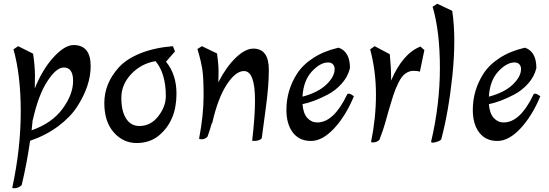

<svg xmlns="http://www.w3.org/2000/svg" viewBox="-20 -732 2934 1027"><path d="M77 -485 157 -445Q167 -376 167 -327.5Q167 -279 166 -259Q207 -361 266.5 -426Q326 -491 374 -491Q465 -491 465 -378Q465 -274 393 -162Q357 -106 291.5 -57Q226 -8 141 21Q124 141 96 258Q79 275 54 275Q46 275 46 270Q91 61 91 -135Q91 -331 52 -468ZM156 -92H155L149 -35Q258 -73 314.5 -150Q371 -227 371 -299Q371 -371 321 -371Q281 -371 233 -297Q185 -223 156 -92Z M916 -457 868 -402Q924 -334 924 -231Q924 -86 831 -8Q782 33 710.5 33Q639 33 588.5 -24Q538 -81 538 -181Q538 -286 616 -372Q657 -417 731.5 -447Q806 -477 905 -485ZM725 -58Q786 -58 826.5 -110Q867 -162 867 -218Q867 -339 812 -405Q735 -392 682 -336Q629 -280 629 -209Q629 -138 654.5 -98Q680 -58 725 -58Z M1045 9Q1069 -117 1069 -220Q1069 -323 1061.5 -365.5Q1054 -408 1045.5 -437Q1037 -466 1036 -470L1060 -485L1141 -446Q1149 -388 1149 -349Q1149 -310 1148 -292Q1190 -374 1241 -423Q1292 -472 1335 -472Q1418 -472 1418 -359Q1418 -271 1401 -148.5Q1384 -26 1380 8Q1368 22 1336 22Q1329 22 1329 19Q1344 -109 1344 -195Q1344 -352 1285 -352Q1240 -352 1192.5 -279Q1145 -206 1115 -73H1113Q1099 -25 1090 -1Q1076 13 1060.5 13Q1045 13 1045 9Z M1852 -368Q1841 -322 1808 -285Q1775 -248 1733 -226Q1656 -186 1598 -175Q1602 -125 1624 -101Q1646 -77 1677 -77Q1765 -77 1836 -225Q1837 -231 1846 -231Q1855 -231 1873 -217Q1830 -113 1767.5 -45.5Q1705 22 1643 22Q1581 22 1546.5 -23Q1512 -68 1512 -144Q1512 -249 1569 -338Q1600 -386 1656.5 -422.5Q1713 -459 1791 -477Q1852 -456 1852 -368ZM1735 -398Q1693 -398 1648 -349.5Q1603 -301 1598 -215Q1681 -237 1725.5 -279.5Q1770 -322 1770 -363Q1770 -378 1761 -388Q1752 -398 1735 -398Z M2250 -464 2226 -349Q2213 -353 2191 -353Q2169 -353 2149 -339Q2129 -325 2112 -291Q2095 -257 2083 -220Q2071 -183 2059 -141Q2047 -99 2039.5 -71.5Q2032 -44 2010 15Q1997 30 1973 30Q1965 30 1965 26Q1991 -101 1991 -226.5Q1991 -352 1960 -468L1984 -485L2065 -442Q2072 -370 2072 -315V-301Q2134 -446 2229 -483Z M2319 -712 2399 -674Q2410 -600 2410 -513.5Q2410 -427 2400 -329Q2379 -131 2340 14Q2334 21 2319 26Q2304 31 2295 31Q2286 31 2286 26Q2333 -174 2333 -369Q2333 -564 2294 -696Z M2849 -368Q2838 -322 2805 -285Q2772 -248 2730 -226Q2653 -186 2595 -175Q2599 -125 2621 -101Q2643 -77 2674 -77Q2762 -77 2833 -225Q2834 -231 2843 -231Q2852 -231 2870 -217Q2827 -113 2764.5 -45.5Q2702 22 2640 22Q2578 22 2543.5 -23Q2509 -68 2509 -144Q2509 -249 2566 -338Q2597 -386 2653.5 -422.5Q2710 -459 2788 -477Q2849 -456 2849 -368ZM2732 -398Q2690 -398 2645 -349.5Q2600 -301 2595 -215Q2678 -237 2722.5 -279.5Q2767 -322 2767 -363Q2767 -378 2758 -388Q2749 -398 2732 -398Z"/></svg>

Font: Julee
Style: Regular
Weight: 400
Version: Version 1.001